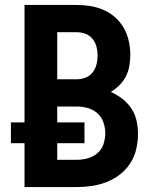

<svg xmlns="http://www.w3.org/2000/svg" viewBox="-20 -755 640 775"><path d="M79 0V-177H24V-261H79V-735H290Q318 -735 345.5 -730.5Q373 -726 399 -714.5Q425 -703 446 -684Q467 -665 480.5 -640.5Q494 -616 500 -588.5Q506 -561 506 -533Q506 -511 502 -488.5Q498 -466 488 -446.5Q478 -427 462 -411Q446 -395 427 -384Q452 -373 473.5 -356.5Q495 -340 510 -317.5Q525 -295 531 -268.5Q537 -242 537 -215Q537 -184 530 -153.5Q523 -123 506 -96.5Q489 -70 464.5 -51Q440 -32 411 -20.5Q382 -9 351.5 -4.5Q321 0 290 0ZM211 -435H290Q308 -435 325 -441.5Q342 -448 353.5 -462.5Q365 -477 369.5 -494.5Q374 -512 374 -530Q374 -530 374 -530Q374 -530 374 -530Q374 -549 369.5 -566.5Q365 -584 353.5 -598Q342 -612 325 -618.5Q308 -625 290 -625H211ZM211 -110H290Q312 -110 334 -116Q356 -122 373 -136.5Q390 -151 397.5 -173Q405 -195 405 -217Q405 -239 397.5 -261Q390 -283 373 -298Q356 -313 334 -319Q312 -325 290 -325H211V-261H321V-177H211Z"/></svg>

Font: Iosevka SS04 XBd Ex
Style: Regular
Weight: 800
Width: 7
Monospace: yes
Designer: Belleve Invis
Foundry: Belleve Invis
Version: Version 19.0.0; ttfautohint (v1.8.4)